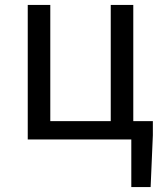

<svg xmlns="http://www.w3.org/2000/svg" viewBox="-20 -563 659 775"><path d="M597 -74V-17L588 192H510V0H92V-543H183V-74H427V-543H518V-74Z"/></svg>

Font: SpoqaHanSansJP-Regular
Style: Regular
Weight: 400
Designer: [Source Han Sans]
Ryoko NISHIZUKA  (kana & ideographs); Paul D. Hunt (Latin, Greek & Cyrillic); Wenlong ZHANG  (bopomofo
Foundry: Spoqa (http://bi.spoqa.com)
Version: Version 1.002.20150607